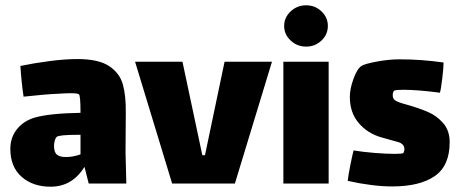

<svg xmlns="http://www.w3.org/2000/svg" viewBox="-20 -693 1734 725"><path d="M315 0 299 -63Q253 12 171 12Q104 12 61.5 -25.5Q19 -63 19 -131Q19 -173 43.5 -204.5Q68 -236 111 -249Q167 -265 284 -267Q284 -333 278 -337Q273 -341 246 -341Q229 -341 199 -339Q151 -337 69 -328Q61 -382 57 -444Q110 -455 168 -462.5Q226 -470 272 -470Q352 -470 392 -443.5Q432 -417 444 -374Q456 -331 455 -265L454 -118L457 0ZM284 -110V-184H276Q202 -184 194 -176Q189 -171 186.5 -161Q184 -151 184 -142Q184 -118 195 -109Q206 -100 229 -100Q255 -100 284 -110Z M828 -460H1007L867 0H630L490 -460H669L744 -107H754Z M1053 -595Q1053 -627 1077.5 -650Q1102 -673 1136 -673Q1170 -673 1194 -650Q1218 -627 1218 -595Q1218 -563 1194 -540Q1170 -517 1136 -517Q1102 -517 1077.5 -540Q1053 -563 1053 -595ZM1050 -460H1221V0H1050Z M1461 11Q1388 11 1293 -10Q1295 -30 1302.5 -67.5Q1310 -105 1315 -125Q1351 -119 1395 -115.5Q1439 -112 1470 -112Q1497 -112 1503 -115Q1504 -116 1505.5 -120.5Q1507 -125 1507 -130Q1507 -150 1482 -157Q1474 -159 1421 -174Q1368 -189 1334.5 -228.5Q1301 -268 1301 -327Q1301 -358 1315 -396Q1329 -434 1345 -444Q1357 -452 1403 -460.5Q1449 -469 1488 -469Q1571 -469 1655 -457Q1655 -439 1650 -396.5Q1645 -354 1641 -343Q1556 -354 1504 -354Q1477 -354 1469 -351Q1467 -350 1465 -345.5Q1463 -341 1463 -334Q1463 -320 1472 -314Q1481 -307 1519 -297Q1564 -284 1596.5 -270Q1629 -256 1653.5 -228Q1678 -200 1678 -156Q1678 -67 1621.5 -28Q1565 11 1461 11Z"/></svg>

Font: Lalezar
Style: Regular
Weight: 400
Designer: Borna Izadpanah
Foundry: Borna Izadpanah
Version: Version 1.004